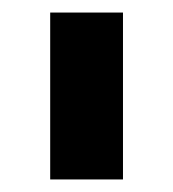

<svg xmlns="http://www.w3.org/2000/svg" viewBox="-20 -720 276 306"><path d="M60 -700V-434H176V-700Z"/></svg>

Font: Juman SemiBold
Style: Regular
Weight: 600
Designer: Bandar Raffah (Arabic) Julieta Ulanovsky (Latin)
Foundry: Caramella
Version: Version 5.022;PS 005.022;hotconv 1.0.88;makeotf.lib2.5.64775